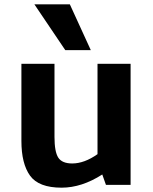

<svg xmlns="http://www.w3.org/2000/svg" viewBox="-20 -855 707 888"><path d="M79 0ZM584 -560V0H470L453 -48Q358 13 265 13Q159 13 119 -42.5Q79 -98 79 -203V-560H232V-222Q232 -153 249.5 -126Q267 -99 314 -99Q370 -99 431 -142V-560ZM139 -835H303L400 -623H282Z"/></svg>

Font: Martel Sans ExtraBold
Style: Regular
Weight: 800
Designer: Dan Reynolds and Mathieu Réguer
Foundry: Dan Reynolds and Mathieu Réguer
Version: Version 1.002; ttfautohint (v1.1) -l 5 -r 5 -G 72 -x 0 -D la